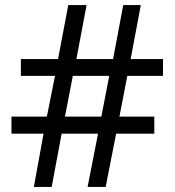

<svg xmlns="http://www.w3.org/2000/svg" viewBox="-20 -734 686 754"><path d="M480 -436 449 -276H586V-209H436L395 0H324L365 -209H222L183 0H113L151 -209H25V-276H164L196 -436H62V-502H208L248 -714H320L280 -502H424L464 -714H533L493 -502H620V-436ZM235 -276H378L409 -436H266Z"/></svg>

Font: Noto Sans Meetei Mayek
Style: Regular
Weight: 400
Designer: Monotype Design Team and Neelakash Kshetrimayum
Foundry: Monotype Imaging Inc.
Version: Version 2.002